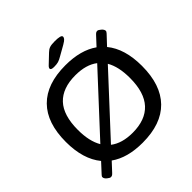

<svg xmlns="http://www.w3.org/2000/svg" viewBox="-224 -1050 1252 1252"><g transform="rotate(-45 402.0 -424.0)"><path d="M97 19Q88 19 72.5 6Q57 -7 57 -20Q57 -24 59.5 -28Q62 -32 66 -36L126 -101Q51 -192 51 -351Q51 -526 140.5 -616.5Q230 -707 402 -707Q543 -707 629 -646L681 -702Q690 -712 695.5 -715.5Q701 -719 708 -719Q717 -719 732.5 -705.5Q748 -692 748 -679Q748 -675 745 -671Q742 -667 739 -663L679 -599Q753 -509 753 -351Q753 -176 663.5 -84.5Q574 7 402 7Q262 7 177 -54L124 3Q115 13 109.5 16Q104 19 97 19ZM162 -351Q162 -246 200 -182L559 -570Q501 -615 402 -615Q284 -615 223 -550.5Q162 -486 162 -351ZM402 -85Q520 -85 581 -151Q642 -217 642 -351Q642 -455 605 -518L246 -130Q304 -85 402 -85ZM343 -751Q314 -751 314 -764Q314 -773 326 -784L387 -842Q401 -856 417 -861.5Q433 -867 466 -867Q492 -867 508 -863Q524 -859 524 -849Q524 -842 517.5 -833.5Q511 -825 487 -811L418 -772Q398 -760 383 -755.5Q368 -751 343 -751Z"/></g></svg>

Font: Asap Semi Expanded Medium
Style: Regular
Weight: 500
Width: 6
Designer: Pablo Cosgaya
Foundry: Omnibus-Type
Version: Version 3.001; ttfautohint (v1.8.4.7-5d5b)